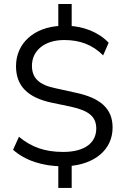

<svg xmlns="http://www.w3.org/2000/svg" viewBox="-20 -824 628 957"><path d="M270.6 112.7H337.3V-12.7L321.6 3.9C450 -4.9 541.2 -76.5 541.2 -188.2C541.2 -282.4 481.4 -336.3 353.9 -362.7L255.9 -384.3C174.5 -401 139.2 -435.3 139.2 -496.1C139.2 -572.5 202.9 -624.5 300 -624.5C378.4 -624.5 441.2 -601 494.1 -548L521.6 -610.8C471.6 -664.7 394.1 -692.2 324.5 -695.1L337.3 -681.4V-803.9H270.6V-681.4L282.4 -695.1C149 -689.2 59.8 -607.8 59.8 -494.1C59.8 -396.1 117.6 -338.2 235.3 -312.7L333.3 -292.2C424.5 -272.5 459.8 -241.2 459.8 -183.3C459.8 -114.7 405.9 -66.7 295.1 -66.7C202 -66.7 136.3 -91.2 74.5 -142.2L45.1 -77.5C106.9 -22.5 194.1 3.9 288.2 4.9L270.6 -11.8Z"/></svg>

Font: LL Pando Sans
Style: Regular
Weight: 400
Designer: Joshua Smith
Foundry: Joshua Smith
Version: Version 1.000;Glyphs 3.2.1 (3258)